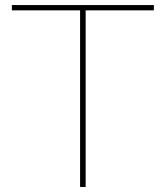

<svg xmlns="http://www.w3.org/2000/svg" viewBox="-20 -740 656 760"><path d="M297 0H319V-699H589V-720H27V-699H297Z"/></svg>

Font: Aspekta 50
Style: Regular
Weight: 50
Designer: Ivo Dolenc
Version: Version 2.000